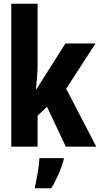

<svg xmlns="http://www.w3.org/2000/svg" viewBox="-20 -780 540 1021"><path d="M40 0H180V-165L230 -212L330 0H492L332 -308L488 -549H328L226 -388C207 -358 190 -332 174 -306H171C176 -349 180 -394 180 -439V-760H40ZM166 212V221H252C280 178 305 119 319 69V61H190C188 101 175 178 166 212Z"/></svg>

Font: Noto Sans Mono ExtraCondensed ExtraBold
Style: Regular
Weight: 800
Width: 2
Designer: Monotype Design Team
Foundry: Monotype Imaging Inc.
Version: Version 2.014